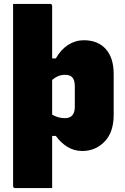

<svg xmlns="http://www.w3.org/2000/svg" viewBox="-20 -763 640 983"><path d="M409 -557Q481 -557 521.5 -512Q562 -467 562 -384V-175Q562 -86 515.5 -38Q469 10 401 10Q359 10 324.5 -11.5Q290 -33 266 -67H247V200H58Q47 200 47 189V-743H236Q247 -743 247 -732V-464H266Q291 -509 328.5 -533Q366 -557 409 -557ZM312 -380Q278 -380 247 -354V-176Q278 -158 312 -158Q363 -158 363 -216V-322Q363 -354 349 -368Q338 -380 312 -380Z"/></svg>

Font: Recursive Sn Lnr St Blk
Style: Regular
Weight: 900
Version: Version 1.079;hotconv 1.0.112;makeotfexe 2.5.65598; ttfautoh